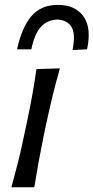

<svg xmlns="http://www.w3.org/2000/svg" viewBox="-20 -786 392 806"><path d="M28 0Q43 -55 56 -106.2Q69 -157.5 81.5 -219L92 -268.5Q106.5 -336 115.8 -388.5Q125 -441 133 -496L231.5 -499Q215.5 -443.5 202.5 -390.5Q189.5 -337.5 174.5 -268.5L164 -219Q151.5 -157.5 142.2 -106.2Q133 -55 124 0ZM284.5 -576Q298 -643.5 280.2 -672.8Q262.5 -702 220 -704Q177.5 -702 151.2 -672.8Q125 -643.5 111.5 -579H51.5Q71.5 -671 111.8 -718.2Q152 -765.5 223.5 -765.5Q295 -765.5 330 -717.8Q365 -670 345.5 -579Z"/></svg>

Font: Commissioner Flair
Style: Italic
Weight: 400
Italic angle: -12°
Designer: Kostas Bartsokas
Foundry: Kostas Bartsokas
Version: Version 1.000; ttfautohint (v1.8.3)